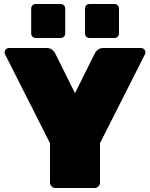

<svg xmlns="http://www.w3.org/2000/svg" viewBox="-20 -940 750 960"><path d="M230 -27V-224L5 -669Q3 -673 3 -678Q3 -687 9.5 -693.5Q16 -700 25 -700H213Q230 -700 240.5 -691.5Q251 -683 255 -675L355 -474L455 -675Q459 -683 469.5 -691.5Q480 -700 497 -700H685Q694 -700 700.5 -693.5Q707 -687 707 -678Q707 -673 705 -669L480 -224V-27Q480 -16 472 -8Q464 0 453 0H257Q246 0 238 -8Q230 -16 230 -27ZM306 -897V-773Q306 -763 299.5 -756.5Q293 -750 283 -750H159Q149 -750 142.5 -756.5Q136 -763 136 -773V-897Q136 -907 142.5 -913.5Q149 -920 159 -920H283Q293 -920 299.5 -913.5Q306 -907 306 -897ZM575 -897V-773Q575 -763 568.5 -756.5Q562 -750 552 -750H428Q418 -750 411.5 -756.5Q405 -763 405 -773V-897Q405 -907 411.5 -913.5Q418 -920 428 -920H552Q562 -920 568.5 -913.5Q575 -907 575 -897Z"/></svg>

Font: Rubik
Style: Regular
Weight: 900
Designer: Hubert & Fischer
Foundry: Hubert & Fischer
Version: Version 1.100